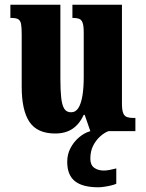

<svg xmlns="http://www.w3.org/2000/svg" viewBox="-20 -556 617 814"><path d="M214 10Q138 10 105 -39Q72 -88 72 -188V-409Q72 -438 69.5 -453Q67 -468 58 -474Q49 -480 27 -480H24V-536H236V-222Q236 -173 239.5 -141.5Q243 -110 252.5 -95Q262 -80 281 -80Q301 -80 312.5 -98.5Q324 -117 329.5 -150.5Q335 -184 335 -230V-418Q335 -447 330 -460Q325 -473 315 -476.5Q305 -480 290 -480H287V-536H497V-118Q497 -89 502.5 -76Q508 -63 519 -59.5Q530 -56 544 -56H554V0H363L339 -69H335Q317 -30 287.5 -10Q258 10 214 10ZM397 238Q330 238 297.5 212Q265 186 265 130Q265 98 279 71.5Q293 45 315.5 26Q338 7 363 0H440Q423 6 405 22Q387 38 375 61.5Q363 85 363 117Q363 143 379 155Q395 167 420 167Q431 167 444.5 164.5Q458 162 473 158V223Q465 227 450 230.5Q435 234 420.5 236Q406 238 397 238Z"/></svg>

Font: Noto Serif Khmer ExtraCondensed Black
Style: Regular
Weight: 900
Width: 2
Designer: Danh Hong and the Monotype Design Team
Foundry: Monotype Imaging Inc.
Version: Version 2.004